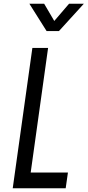

<svg xmlns="http://www.w3.org/2000/svg" viewBox="-20 -1006 468 1026"><path d="M229 -840H295L428 -986H349L270 -894L216 -986H137ZM237 -750H153L48 0H331L343 -84H144Z"/></svg>

Font: Mohave
Style: Italic
Weight: 400
Italic angle: -8°
Designer: Gumpita Rahayu
Foundry: Tokotype
Version: Version 2.002;PS 002.002;hotconv 1.0.88;makeotf.lib2.5.64775